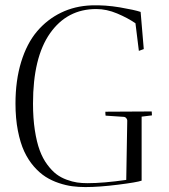

<svg xmlns="http://www.w3.org/2000/svg" viewBox="-20 -721 654 744"><path d="M518.1 -523.9 504.9 -630.9Q475.1 -651.4 434.1 -668.7Q393.1 -686 353 -686Q240.2 -686 174.1 -592.3Q107.9 -498.5 107.9 -319.8Q107.9 -262.7 115 -216.6Q122.1 -170.4 133.8 -138.7Q145.5 -106.9 163.1 -83.3Q180.7 -59.6 198.5 -46.1Q216.3 -32.7 238.3 -24.7Q260.3 -16.6 278.8 -13.9Q297.4 -11.2 318.8 -11.2Q380.4 -11.2 469.2 -23.9L473.1 -253.9Q473.1 -258.3 469.5 -262.9Q465.8 -267.6 460.9 -268.1L389.2 -272.9Q388.2 -278.8 388.2 -288.1L567.9 -289.1Q567.9 -288.1 568.4 -281.2Q568.8 -274.4 568.8 -273.9L528.8 -269V-21Q511.2 -14.6 438 -5.4Q364.7 3.9 311 3.9Q284.7 3.9 260.3 0.7Q235.8 -2.4 208 -11.7Q180.2 -21 156.7 -35.9Q133.3 -50.8 111.3 -75.9Q89.4 -101.1 74 -134Q58.6 -167 49.3 -214.6Q40 -262.2 40 -319.8Q40 -409.2 62 -481Q84 -552.7 123.5 -599.4Q163.1 -646 216.6 -671.9Q270 -697.8 334 -700.2Q387.7 -702.1 444.8 -692.4Q502 -682.6 524.9 -674.8L537.1 -530.8Z"/></svg>

Font: Antic Didone
Style: Regular
Weight: 400
Designer: Santiago Orozco
Foundry: Santiago Orozco
Version: Version 2.000